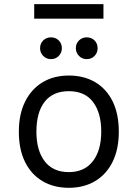

<svg xmlns="http://www.w3.org/2000/svg" viewBox="-20 -883 656 915"><path d="M308 12Q236.2 12 182.8 -19.6Q129.2 -51.1 99.5 -110.9Q69.8 -170.6 69.8 -255Q69.8 -338.4 99.5 -398.4Q129.2 -458.5 182.8 -490.8Q236.2 -523 308 -523Q379.9 -523 433.6 -491.4Q487.2 -459.8 516.8 -399.9Q546.2 -340 546.2 -255.8Q546.2 -172.2 516.8 -112.2Q487.2 -52.2 433.6 -20.1Q379.9 12 308 12ZM308 -62.8Q381.9 -62.8 422.2 -114.4Q462.5 -166 462.5 -255.8Q462.5 -345.2 423.4 -396.9Q384.4 -448.5 308 -448.5Q232.5 -448.5 193 -398.2Q153.5 -348 153.5 -255Q153.5 -166 193 -114.4Q232.5 -62.8 308 -62.8ZM222.8 -601.2Q201 -601.2 186 -616.4Q171 -631.5 171 -653.2Q171 -675.6 186 -690.3Q201 -705 222.8 -705Q245.2 -705 260 -690.3Q274.8 -675.6 274.8 -653.2Q274.8 -631.5 260 -616.4Q245.2 -601.2 222.8 -601.2ZM393.2 -601.2Q371.5 -601.2 356.5 -616.4Q341.5 -631.5 341.5 -653.2Q341.5 -675.6 356.5 -690.3Q371.5 -705 393.2 -705Q415.8 -705 430.5 -690.3Q445.2 -675.6 445.2 -653.2Q445.2 -631.5 430.5 -616.4Q415.8 -601.2 393.2 -601.2ZM143 -794V-863.2H473V-794Z"/></svg>

Font: Overpass Mono Light
Style: Regular
Weight: 300
Monospace: yes
Designer: Delve Withrington, Dave Bailey
Foundry: Delve Fonts LLC
Version: Version 4.000